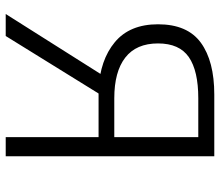

<svg xmlns="http://www.w3.org/2000/svg" viewBox="-69 -701 770 672"><g transform="rotate(90 316.0 -365.0)"><path d="M65 -533Q65 -636 129.5 -683Q194 -730 311 -730H527V0H460V-325H293Q190 -330 127.5 -382Q65 -434 65 -533ZM460 -674H324Q228 -674 180 -641Q132 -608 132 -533Q132 -457 181.5 -418.5Q231 -380 324 -380H460ZM319 -344 106 0H29L261 -367Z"/></g></svg>

Font: 寒蝉端黑体 Light
Style: Regular
Weight: 300
Designer: ChillDuanSans {Warren2060}; 
Source Han Sans {Ryoko NISHIZUKA 西塚涼子 (kana, bopomofo & ideographs); Paul D. Hunt (Latin, G
Foundry: ChillType&Adobe
Version: Version 1.300;Glyphs 3.3 (3306)